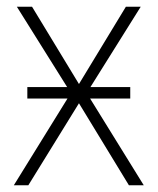

<svg xmlns="http://www.w3.org/2000/svg" viewBox="-20 -549 469 569"><path d="M61 -291V-257H180L21 0H64L214 -243L362 0H406L247 -257H366V-291H248L397 -529H353L214 -300L75 -529H30L179 -291Z"/></svg>

Font: Noto Sans SemiCondensed ExtraLight
Style: Regular
Weight: 200
Width: 4
Designer: Monotype Design Team
Foundry: Monotype Imaging Inc.
Version: Version 2.013